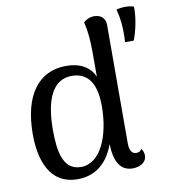

<svg xmlns="http://www.w3.org/2000/svg" viewBox="-85 -821 797 906"><g transform="rotate(-10 314.0 -368.0)"><path d="M617 -743C593 -751 559 -751 533 -743C548 -692 550 -631 546 -585H588C605 -630 618 -688 617 -743ZM508 -61C488 -61 476 -77 476 -113L477 -681C477 -713 454 -731 424 -731C398 -731 380 -718 372 -710C384 -667 387 -613 387 -563V-447C367 -495 320 -523 253 -523C117 -523 42 -415 42 -232C42 -115 77 13 215 13C303 13 361 -40 391 -124C393 -41 420 8 479 8C517 8 546 -12 546 -42C546 -52 543 -64 535 -76C528 -63 516 -61 508 -61ZM240 -41C154 -41 139 -133 139 -235C139 -390 184 -472 270 -472C366 -472 386 -387 386 -307C386 -165 334 -41 240 -41Z"/></g></svg>

Font: Arima Koshi Medium
Style: Regular
Weight: 500
Designer: Joana Correia and Natanael Gama
Foundry: NDISCOVER
Version: Version 1.019;PS 001.019;hotconv 1.0.88;makeotf.lib2.5.64775